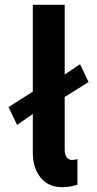

<svg xmlns="http://www.w3.org/2000/svg" viewBox="-20 -772 406 800"><path d="M51.3 -251.5 15.6 -325.7 133.3 -400.9 229 -447.8 313.5 -504.4 349.1 -430.2 229 -355 133.3 -308.6ZM239.7 7.8Q198.7 7.8 171.6 -11.2Q144.5 -30.3 130.6 -62.3Q116.7 -94.2 116.7 -134.3V-752H249.5V-149.9Q249.5 -139.2 252.2 -129.2Q254.9 -119.1 262 -112.3Q269 -105.5 282.2 -105.5Q293.9 -105.5 302.7 -109.4V-2.4Q289.6 2 272.9 4.9Q256.3 7.8 239.7 7.8Z"/></svg>

Font: Reddit Sans Condensed
Style: Bold
Weight: 700
Designer: Stephen Hutchings
Foundry: Reddit
Version: Version 1.014